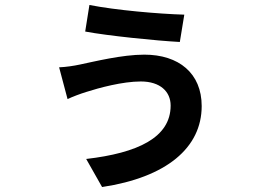

<svg xmlns="http://www.w3.org/2000/svg" viewBox="-20 -677 1040 773"><path d="M667 -252C667 -123 534 -61 327 -37L391 76C650 37 792 -82 792 -250C792 -382 700 -457 561 -457C471 -457 359 -429 301 -417C278 -412 245 -407 218 -406L252 -278C270 -287 305 -300 328 -307C378 -323 473 -349 547 -349C625 -349 667 -308 667 -252ZM340 -657 323 -550C413 -533 610 -513 704 -508L722 -618C619 -621 446 -636 340 -657Z"/></svg>

Font: Source Han Sans CN
Style: Bold
Weight: 700
Designer: Ryoko NISHIZUKA 西塚涼子 (kana, bopomofo & ideographs); Paul D. Hunt (Latin, Greek & Cyrillic); Sandoll Communications 산돌커뮤니
Foundry: Adobe
Version: Version 2.001;hotconv 1.0.107;makeotfexe 2.5.65593